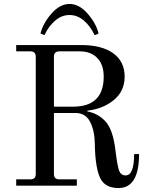

<svg xmlns="http://www.w3.org/2000/svg" viewBox="-20 -940 756 972"><path d="M332 -920Q381 -920 424 -870.5Q467 -821 479 -770L459 -762Q438 -807 405 -835.5Q372 -864 332 -864Q292 -864 259 -835.5Q226 -807 205 -762L185 -770Q197 -821 240 -870.5Q283 -920 332 -920ZM253 -400H350Q505 -400 505 -552Q505 -613 472.5 -646.5Q440 -680 384 -680H280Q253 -680 253 -653ZM62 0V-32H134Q161 -32 161 -59V-653Q161 -680 134 -680H62V-712H390Q495 -712 553 -670.5Q611 -629 611 -552Q611 -478 555.5 -433Q500 -388 422 -380V-376Q479 -365 515.5 -323.5Q552 -282 564 -182Q574 -100 583 -76Q592 -52 616 -52Q659 -52 659 -160H684Q684 12 580 12Q514 12 489 -35Q462 -87 460 -212Q459 -279 436 -323.5Q413 -368 362 -368H253V-59Q253 -32 280 -32H369V0Z"/></svg>

Font: Old Standard TT
Style: Regular
Weight: 400
Designer: Alexey Kryukov <alexios@thessalonica.org.ru>
Version: Version 1.0